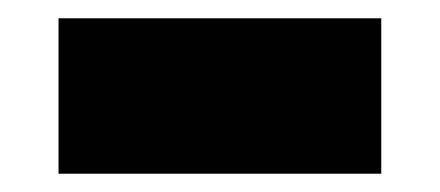

<svg xmlns="http://www.w3.org/2000/svg" viewBox="-20 -20 481 210"><path d="M397 170V0H44V170Z"/></svg>

Font: Raleway Black
Style: Regular
Weight: 900
Designer: Matt McInerney, Pablo Impallari, Rodrigo Fuenzalida
Foundry: Matt McInerney, Pablo Impallari, Rodrigo Fuenzalida
Version: Version 3.000g; ttfautohint (v1.5) -l 8 -r 28 -G 28 -x 14 -D